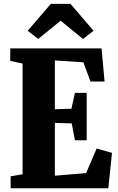

<svg xmlns="http://www.w3.org/2000/svg" viewBox="-20 -1000 625 1020"><path d="M100 -74V-662.5L34.5 -676.5V-743H519.5L535.5 -567H460.5L423 -669L271.5 -679V-419.5L359.5 -422.5L378 -506.5H440.5V-255H378L361 -344.5L271.5 -347V-66.5L437.5 -80.5L493.5 -211L575 -188L555.5 0H36.5V-63.5ZM183 -793 127 -836.5 250 -979.5H354.5L477 -836.5L421 -793L302 -890Z"/></svg>

Font: Merriweather 24pt SemiCondensed Black
Style: Regular
Weight: 900
Width: 4
Designer: Eben Sorkin
Foundry: Eben Sorkin
Version: Version 2.100